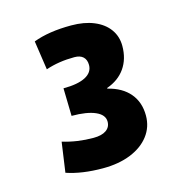

<svg xmlns="http://www.w3.org/2000/svg" viewBox="-74 -924 540 571"><g transform="rotate(-15 196.0 -638.5)"><path d="M64 -437.5 77.1 -529.8Q122.1 -516.1 171.9 -516.1Q197.3 -516.1 210.9 -525.6Q224.6 -535.2 224.6 -552.2Q224.6 -573.2 198.5 -584.7Q172.4 -596.2 125.5 -596.2L123.5 -681.6Q167.5 -681.6 191.2 -693.8Q214.8 -706.1 214.8 -729Q214.8 -745.1 205.6 -753.9Q196.3 -762.7 178.7 -762.7Q130.4 -762.7 90.3 -749L77.1 -838.4Q124.5 -856.4 193.8 -856.4Q233.9 -856.4 263.4 -844.2Q293 -832 309.1 -809.8Q325.2 -787.6 325.2 -758.3Q325.2 -718.3 305.4 -689.9Q285.6 -661.6 249 -648.9V-647Q293 -636.2 316.2 -608.6Q339.4 -581.1 339.4 -540Q339.4 -504.9 318.8 -478Q298.3 -451.2 261.5 -436.3Q224.6 -421.4 175.8 -421.4Q111.3 -421.4 64 -437.5Z"/></g></svg>

Font: Selawik Semibold
Style: Regular
Weight: 600
Designer: Aaron Bell
Foundry: Microsoft Corporation
Version: Version 1.01